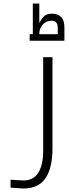

<svg xmlns="http://www.w3.org/2000/svg" viewBox="-20 -825 394 1094"><path d="M40 0ZM40 244V199Q98 203 116 203Q171 203 198.5 158.5Q226 114 226 36V-499H279V18Q279 134 238.5 191.5Q198 249 114 249Q100 249 40 244ZM347 -668V-593H149V-630H167V-805H204V-694Q218 -721 233 -734Q248 -747 277 -747Q308 -747 327.5 -729Q347 -711 347 -668ZM204 -635V-630H309V-668Q309 -707 273 -707Q242 -707 223 -684Q204 -661 204 -635Z"/></svg>

Font: Cairo Light
Style: Regular
Weight: 300
Designer: Mohamed Gaber, the designers of Titillium
Foundry: Kief Type Foundry
Version: Version 2.009; ttfautohint (v1.5.33-1714) -l 8 -r 50 -G 200 